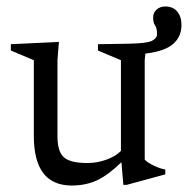

<svg xmlns="http://www.w3.org/2000/svg" viewBox="-20 -563 580 593"><path d="M157.5 -141Q157.5 -95.5 177 -77.5Q196.5 -59.5 250 -59.5Q280 -59.5 309 -70Q338 -80.5 353.5 -97V-377L282.5 -407V-426.5L377 -428Q434 -429 449.5 -437Q465 -445 465 -457.5Q465 -476.5 459 -484.5Q453 -492.5 453 -509.5Q453 -524 463.8 -533.5Q474.5 -543 490.5 -543Q514 -543 527.2 -527.5Q540.5 -512 540.5 -486Q540.5 -449.5 514.5 -427Q488.5 -404.5 429 -397.5L427 -378V-70Q436 -60.5 455.5 -51.2Q475 -42 490.5 -39.5V-24.5L371 8H361L355 -62Q314.5 -22.5 279.8 -6.2Q245 10 201.5 10Q84.5 10 84.5 -143V-377L13.5 -407V-426.5L162 -433.5L157.5 -378Z"/></svg>

Font: Newsreader Text
Style: Regular
Weight: 400
Designer: Hugues Gentile
Foundry: Production Type
Version: Version 1.002